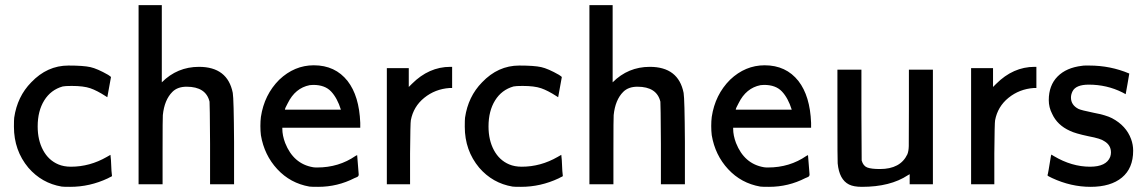

<svg xmlns="http://www.w3.org/2000/svg" viewBox="-20 -714 4434 744"><path d="M101 -395Q163 -460 245 -460Q303 -460 330 -454Q357 -448 399 -424Q410 -417 410 -415L396 -338Q396 -337 394.5 -338Q393 -339 390 -341Q356 -363 330 -372Q304 -381 258 -381Q232 -381 223 -379Q177 -366 151.5 -325Q126 -284 126 -224Q126 -171 147 -132Q168 -93 206 -77Q227 -68 255 -68Q328 -68 394 -106L408 -114L410 -93Q411 -72 412 -52L414 -32L412 -30Q410 -29 405.5 -27Q401 -25 398 -23Q328 10 252 10Q225 10 219 9Q142 -4 90 -64Q34 -131 34 -223Q34 -250 35 -258Q47 -340 101 -395Z M607 -395Q667 -455 751 -455Q862 -455 882 -354Q886 -331 887 -164V0H794V-157Q793 -315 792 -320Q778 -378 703 -378Q668 -378 648 -358Q617 -327 611 -268Q610 -261 610 -129V0H517V-694H607Z M1364 -113Q1370 -43 1370 -38Q1370 -35 1369 -33Q1368 -31 1367 -30Q1366 -29 1361.5 -27Q1357 -25 1354 -24Q1288 10 1213 10Q1186 10 1179 9Q1105 -4 1054.5 -58.5Q1004 -113 991 -190Q989 -206 989 -226Q989 -245 991 -261Q1004 -347 1062 -405Q1121 -461 1196 -461Q1279 -461 1327 -400Q1372 -342 1376 -238V-219H1074V-215Q1074 -189 1085 -160Q1117 -79 1193 -66Q1197 -65 1209 -65Q1293 -65 1358 -110ZM1301 -289Q1287 -334 1263 -359.5Q1239 -385 1194 -385Q1191 -385 1186.5 -384.5Q1182 -384 1180 -384Q1124 -373 1095 -314Q1084 -294 1084 -289Z M1576 -389Q1642 -455 1725 -455H1732V-373H1722Q1666 -369 1624 -335Q1582 -301 1572 -248Q1570 -239 1569 -119V0H1479V-450H1564V-377Z M1848 -395Q1910 -460 1992 -460Q2050 -460 2077 -454Q2104 -448 2146 -424Q2157 -417 2157 -415L2143 -338Q2143 -337 2141.5 -338Q2140 -339 2137 -341Q2103 -363 2077 -372Q2051 -381 2005 -381Q1979 -381 1970 -379Q1924 -366 1898.5 -325Q1873 -284 1873 -224Q1873 -171 1894 -132Q1915 -93 1953 -77Q1974 -68 2002 -68Q2075 -68 2141 -106L2155 -114L2157 -93Q2158 -72 2159 -52L2161 -32L2159 -30Q2157 -29 2152.5 -27Q2148 -25 2145 -23Q2075 10 1999 10Q1972 10 1966 9Q1889 -4 1837 -64Q1781 -131 1781 -223Q1781 -250 1782 -258Q1794 -340 1848 -395Z M2354 -395Q2414 -455 2498 -455Q2609 -455 2629 -354Q2633 -331 2634 -164V0H2541V-157Q2540 -315 2539 -320Q2525 -378 2450 -378Q2415 -378 2395 -358Q2364 -327 2358 -268Q2357 -261 2357 -129V0H2264V-694H2354Z M3111 -113Q3117 -43 3117 -38Q3117 -35 3116 -33Q3115 -31 3114 -30Q3113 -29 3108.5 -27Q3104 -25 3101 -24Q3035 10 2960 10Q2933 10 2926 9Q2852 -4 2801.5 -58.5Q2751 -113 2738 -190Q2736 -206 2736 -226Q2736 -245 2738 -261Q2751 -347 2809 -405Q2868 -461 2943 -461Q3026 -461 3074 -400Q3119 -342 3123 -238V-219H2821V-215Q2821 -189 2832 -160Q2864 -79 2940 -66Q2944 -65 2956 -65Q3040 -65 3105 -110ZM3048 -289Q3034 -334 3010 -359.5Q2986 -385 2941 -385Q2938 -385 2933.5 -384.5Q2929 -384 2927 -384Q2871 -373 2842 -314Q2831 -294 2831 -289Z M3225 -268V-444H3318V-268L3319 -92Q3325 -71 3340.5 -65Q3356 -59 3390 -59Q3469 -59 3496 -116Q3501 -128 3501.5 -148Q3502 -168 3502 -291V-444H3595V0H3505V-39L3498 -35Q3430 10 3320 10Q3288 10 3270 1Q3232 -18 3226 -81Q3225 -89 3225 -268Z M3840 -389Q3906 -455 3989 -455H3996V-373H3986Q3930 -369 3888 -335Q3846 -301 3836 -248Q3834 -239 3833 -119V0H3743V-450H3828V-377Z M4039 -35Q4040 -36 4043.5 -56Q4047 -76 4050 -95.5Q4053 -115 4054 -115L4064 -109Q4133 -68 4204 -68Q4267 -68 4282 -106Q4285 -115 4285 -123Q4285 -152 4259 -167Q4246 -177 4198 -186Q4146 -197 4126 -207Q4077 -229 4057 -273Q4044 -298 4044 -326Q4044 -383 4078 -417.5Q4112 -452 4173 -459Q4178 -460 4186 -460H4201Q4283 -460 4356 -429Q4356 -428 4349 -388L4342 -349Q4336 -352 4329 -356Q4269 -386 4199 -386Q4149 -386 4136 -360Q4130 -348 4130 -336Q4130 -307 4159 -292Q4169 -287 4218 -277Q4266 -268 4289 -256Q4344 -227 4363 -175Q4371 -153 4371 -130Q4371 -62 4327.5 -26Q4284 10 4206 10Q4130 10 4057 -24Q4039 -32 4039 -35Z"/></svg>

Font: KaTeX_SansSerif
Style: Regular
Weight: 400
Version: Version 1.1; ttfautohint (v1.3)